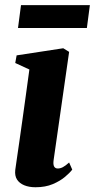

<svg xmlns="http://www.w3.org/2000/svg" viewBox="-20 -738 380 768"><path d="M122 11Q96 11 76.8 3Q57.5 -5 48 -20Q38.5 -35 41 -58Q43 -73 47.2 -101.5Q51.5 -130 57 -169Q62.5 -208 69.2 -255Q76 -302 83 -354Q90 -406 97.5 -460L41 -486L46.5 -516.5L233 -545L256.5 -530.5L194.5 -98Q192 -80 196.5 -72Q201 -64 211 -64Q221 -64 231.2 -69.2Q241.5 -74.5 256.5 -88L269 -59.5Q259.5 -47 240 -30.5Q220.5 -14 191 -1.5Q161.5 11 122 11ZM64 -717.5H339.5L327.5 -626H52Z"/></svg>

Font: Merriweather 72pt ExtraBold
Style: Italic
Weight: 800
Italic angle: -7.8°
Version: Version 2.101